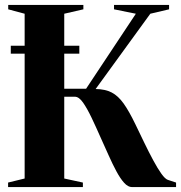

<svg xmlns="http://www.w3.org/2000/svg" viewBox="-20 -763 740 783"><path d="M13 0V-18.5L80.5 -35V-707L13.5 -725V-743H320V-725L242 -707V-401H331L534 -707L445 -725V-743H669.5V-725L593 -707L370 -400Q409 -399.5 435.5 -385.8Q462 -372 484.2 -340.8Q506.5 -309.5 532 -256.5Q550 -219 568.5 -180.8Q587 -142.5 604.8 -109.5Q622.5 -76.5 637.8 -55Q653 -33.5 664.5 -29.5L698 -18.5V0H518.5Q502 0 486.2 -17.5Q470.5 -35 454.8 -64.2Q439 -93.5 422.8 -130Q406.5 -166.5 389.5 -204Q371.5 -245 353.5 -282.8Q335.5 -320.5 318.8 -344.5Q302 -368.5 285.5 -368.5H242V-35L318 -18.5V0ZM303.5 -576.5V-544H24V-576.5Z"/></svg>

Font: Merriweather 144pt
Style: Bold
Weight: 700
Version: Version 2.100